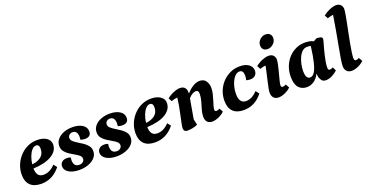

<svg xmlns="http://www.w3.org/2000/svg" viewBox="-31 -1428 4104 2134"><g transform="rotate(-20 2020.5 -361.0)"><path d="M194 12Q108 12 64 -31.5Q20 -75 20 -156Q20 -217 42.5 -272Q65 -327 105 -370Q145 -413 197.5 -437.5Q250 -462 311 -462Q380 -462 422 -433Q464 -404 464 -358Q464 -280 386 -232Q308 -184 167 -178Q168 -74 250 -74Q325 -74 389 -143L420 -103Q328 12 194 12ZM280 -409Q253 -409 230 -383Q207 -357 191 -315.5Q175 -274 170 -226Q238 -233 277.5 -266Q317 -299 317 -358Q317 -409 280 -409Z M643 12Q568 12 520.5 -16.5Q473 -45 473 -91Q473 -120 494 -140Q515 -160 556 -160Q583 -160 598 -150Q595 -136 595 -121Q595 -42 662 -42Q689 -42 705.5 -57Q722 -72 722 -93Q722 -116 701.5 -133.5Q681 -151 651 -167.5Q621 -184 591 -204Q561 -224 541 -250.5Q521 -277 521 -315Q521 -357 548 -390.5Q575 -424 622 -443Q669 -462 728 -462Q799 -462 845 -433.5Q891 -405 891 -354Q891 -291 818 -291Q806 -291 793.5 -293Q781 -295 766 -300Q769 -316 769 -331Q769 -409 711 -409Q688 -409 672.5 -395Q657 -381 657 -360Q657 -336 677.5 -317.5Q698 -299 728 -281Q758 -263 788 -242.5Q818 -222 838 -195.5Q858 -169 858 -133Q858 -90 829.5 -57.5Q801 -25 752 -6.5Q703 12 643 12Z M1085 12Q1010 12 962.5 -16.5Q915 -45 915 -91Q915 -120 936 -140Q957 -160 998 -160Q1025 -160 1040 -150Q1037 -136 1037 -121Q1037 -42 1104 -42Q1131 -42 1147.5 -57Q1164 -72 1164 -93Q1164 -116 1143.5 -133.5Q1123 -151 1093 -167.5Q1063 -184 1033 -204Q1003 -224 983 -250.5Q963 -277 963 -315Q963 -357 990 -390.5Q1017 -424 1064 -443Q1111 -462 1170 -462Q1241 -462 1287 -433.5Q1333 -405 1333 -354Q1333 -291 1260 -291Q1248 -291 1235.5 -293Q1223 -295 1208 -300Q1211 -316 1211 -331Q1211 -409 1153 -409Q1130 -409 1114.5 -395Q1099 -381 1099 -360Q1099 -336 1119.5 -317.5Q1140 -299 1170 -281Q1200 -263 1230 -242.5Q1260 -222 1280 -195.5Q1300 -169 1300 -133Q1300 -90 1271.5 -57.5Q1243 -25 1194 -6.5Q1145 12 1085 12Z M1540 12Q1454 12 1410 -31.5Q1366 -75 1366 -156Q1366 -217 1388.5 -272Q1411 -327 1451 -370Q1491 -413 1543.5 -437.5Q1596 -462 1657 -462Q1726 -462 1768 -433Q1810 -404 1810 -358Q1810 -280 1732 -232Q1654 -184 1513 -178Q1514 -74 1596 -74Q1671 -74 1735 -143L1766 -103Q1674 12 1540 12ZM1626 -409Q1599 -409 1576 -383Q1553 -357 1537 -315.5Q1521 -274 1516 -226Q1584 -233 1623.5 -266Q1663 -299 1663 -358Q1663 -409 1626 -409Z M1927 12Q1898 12 1887.5 0.5Q1877 -11 1877 -29Q1877 -47 1885 -86.5Q1893 -126 1904 -176Q1915 -226 1924.5 -277.5Q1934 -329 1939 -373Q1903 -370 1867 -356L1845 -397Q1882 -427 1925 -444.5Q1968 -462 2000 -462Q2039 -462 2057 -440.5Q2075 -419 2075 -391Q2075 -387 2075 -382.5Q2075 -378 2075 -373H2079Q2115 -415 2155.5 -438.5Q2196 -462 2233 -462Q2284 -462 2307.5 -426.5Q2331 -391 2331 -345Q2331 -312 2323 -277.5Q2315 -243 2304.5 -210Q2294 -177 2286 -149.5Q2278 -122 2278 -104Q2278 -84 2298 -84Q2316 -84 2337 -96L2361 -53Q2334 -25 2291.5 -6.5Q2249 12 2214 12Q2177 12 2156.5 -10.5Q2136 -33 2136 -73Q2136 -111 2149 -155Q2162 -199 2174.5 -243Q2187 -287 2187 -326Q2187 -350 2178.5 -359.5Q2170 -369 2156 -369Q2138 -369 2115.5 -357Q2093 -345 2068 -317L2027 -82L2042 -14Q2016 -1 1982.5 5.5Q1949 12 1927 12Z M2587 12Q2505 12 2461.5 -31.5Q2418 -75 2418 -159Q2418 -221 2440.5 -276Q2463 -331 2502.5 -372.5Q2542 -414 2594.5 -438Q2647 -462 2707 -462Q2773 -462 2812.5 -434Q2852 -406 2852 -360Q2852 -325 2830 -304.5Q2808 -284 2772 -284Q2751 -284 2724 -291Q2731 -316 2731 -344Q2731 -409 2686 -409Q2654 -409 2626.5 -377.5Q2599 -346 2582 -294Q2565 -242 2565 -181Q2565 -129 2585.5 -101.5Q2606 -74 2644 -74Q2717 -74 2780 -143L2811 -103Q2722 12 2587 12Z M3000 12Q2962 12 2941.5 -10.5Q2921 -33 2921 -73Q2921 -91 2927.5 -124Q2934 -157 2943.5 -198.5Q2953 -240 2963.5 -285Q2974 -330 2982 -372Q2949 -369 2915 -356L2893 -397Q2930 -427 2973 -444.5Q3016 -462 3048 -462Q3087 -462 3105 -440.5Q3123 -419 3123 -391Q3123 -373 3117 -343Q3111 -313 3102 -277.5Q3093 -242 3084 -208Q3075 -174 3068.5 -147.5Q3062 -121 3062 -109Q3062 -84 3082 -84Q3100 -84 3121 -96L3145 -53Q3118 -25 3076 -6.5Q3034 12 3000 12ZM3071 -535Q3037 -535 3019 -552.5Q3001 -570 3001 -599Q3001 -629 3016 -651Q3031 -673 3053 -685Q3075 -697 3096 -697Q3131 -697 3149 -679Q3167 -661 3167 -632Q3167 -602 3151.5 -580.5Q3136 -559 3114 -547Q3092 -535 3071 -535Z M3335 12Q3274 12 3238 -28.5Q3202 -69 3202 -157Q3202 -222 3223.5 -277.5Q3245 -333 3283 -374.5Q3321 -416 3371 -439Q3421 -462 3477 -462Q3506 -462 3531.5 -457.5Q3557 -453 3579 -441L3617 -462Q3646 -462 3665.5 -456Q3685 -450 3685 -430Q3685 -424 3678 -399.5Q3671 -375 3661 -339Q3651 -303 3641 -262Q3631 -221 3624.5 -182Q3618 -143 3618 -114Q3618 -97 3623.5 -90.5Q3629 -84 3639 -84Q3646 -84 3656 -87Q3666 -90 3677 -96L3698 -53Q3673 -28 3634.5 -8Q3596 12 3557 12Q3515 12 3500 -25Q3483 -51 3485 -89H3481Q3455 -38 3415.5 -13Q3376 12 3335 12ZM3353 -171Q3353 -126 3365 -101.5Q3377 -77 3404 -77Q3432 -77 3454.5 -108.5Q3477 -140 3495.5 -212Q3514 -284 3529 -404Q3509 -409 3487 -409Q3452 -409 3427 -385Q3402 -361 3385.5 -324Q3369 -287 3361 -246Q3353 -205 3353 -171Z M3865 12Q3827 12 3806 -10.5Q3785 -33 3785 -73Q3785 -100 3794.5 -158.5Q3804 -217 3819 -296Q3834 -375 3850 -465Q3866 -555 3880 -645Q3846 -641 3812 -628L3791 -669Q3828 -698 3870.5 -716Q3913 -734 3945 -734Q3983 -734 4001 -712.5Q4019 -691 4019 -663Q4019 -646 4012.5 -606.5Q4006 -567 3995.5 -514Q3985 -461 3973 -402.5Q3961 -344 3950.5 -288Q3940 -232 3933.5 -187Q3927 -142 3927 -116Q3927 -84 3948 -84Q3965 -84 3985 -96L4010 -53Q3983 -25 3941 -6.5Q3899 12 3865 12Z"/></g></svg>

Font: Petrona ExtraBold
Style: Italic
Weight: 800
Italic angle: -9°
Designer: Ringo R. Seeber
Foundry: Ringo R. Seeber
Version: Version 2.001; ttfautohint (v1.8.3)